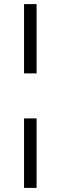

<svg xmlns="http://www.w3.org/2000/svg" viewBox="-20 -732 296 934"><path d="M97 -712H158V-375H97ZM97 -156H158V182H97Z"/></svg>

Font: Muli Light
Style: Regular
Weight: 300
Designer: Vernon Adams
Foundry: Vernon Adams
Version: Version 2.100